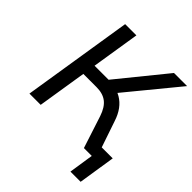

<svg xmlns="http://www.w3.org/2000/svg" viewBox="-231 -853 1159 1159"><g transform="rotate(45 348.0 -273.5)"><path d="M562 158 586 0H539L551 -79H686L649 158ZM54 0 166 -705H262L213 -397H343L319 -380L583 -705H695L414 -363L373 -392Q413 -388 444.5 -369.5Q476 -351 498.5 -320.5Q521 -290 535 -247L619 0H519L452 -206Q433 -263 400 -288.5Q367 -314 313 -314H200L150 0Z"/></g></svg>

Font: Nunito Sans 10pt Medium
Style: Italic
Weight: 500
Italic angle: -9°
Designer: Vernon Adams
Foundry: Vernon Adams
Version: Version 3.101;gftools[0.9.27]